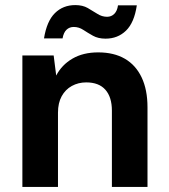

<svg xmlns="http://www.w3.org/2000/svg" viewBox="-20 -735 666 755"><path d="M68 0V-517H191L201 -438Q223 -480 265 -504.5Q307 -529 366 -529Q428 -529 471 -504Q514 -479 537 -430.5Q560 -382 560 -313V0H420V-300Q420 -353 394.5 -382Q369 -411 319 -411Q288 -411 262.5 -397Q237 -383 222.5 -356.5Q208 -330 208 -292V0ZM395 -583Q366 -583 345.5 -594.5Q325 -606 307.5 -617.5Q290 -629 270 -629Q253 -629 241.5 -618Q230 -607 226 -584H153Q164 -652 196 -683.5Q228 -715 276 -715Q305 -715 325 -703.5Q345 -692 363 -680.5Q381 -669 401 -669Q418 -669 429.5 -680.5Q441 -692 444 -714H518Q508 -646 475.5 -614.5Q443 -583 395 -583Z"/></svg>

Font: DM Sans 11pt ExtraBold
Style: Regular
Weight: 800
Version: Version 4.004;gftools[0.9.30]